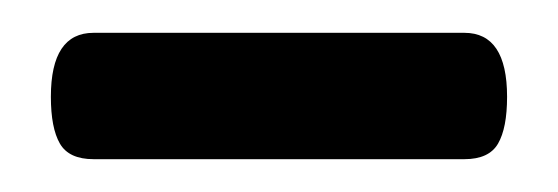

<svg xmlns="http://www.w3.org/2000/svg" viewBox="-20 -289 340 117"><path d="M263 -269Q289 -269 289 -230Q289 -211 283.5 -201.5Q278 -192 263 -192H37Q22 -192 16.5 -201.5Q11 -211 11 -230Q11 -269 37 -269Z"/></svg>

Font: Indiction Unicode
Style: Normal
Weight: 500
Version: Version 1.1